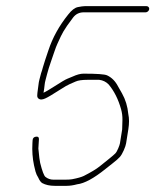

<svg xmlns="http://www.w3.org/2000/svg" viewBox="-20 -618 504 623"><path d="M376.4 -198 369.2 -153C368.7 -149.7 366.8 -144.2 363.6 -136.5C360.4 -128.8 357.2 -123.3 354 -120C350.8 -116.7 344.2 -111 334.3 -103L303.2 -78C292.4 -69.3 275.4 -59.1 252.2 -47.3C244.7 -43.6 232 -39.9 214.3 -36.5C209.1 -35.5 201.5 -35 191.5 -35H153.5C143.7 -35 135.1 -38 127.6 -43.9C122.7 -47.8 116.9 -63 110.3 -89.5C108.7 -95.8 106.8 -111.3 104.5 -136L106.3 -166C106.7 -172.7 103.5 -175.5 96.6 -174.5C89.8 -173.5 86.2 -169.7 85.8 -163L85.2 -153C83.8 -128.6 85.5 -104.7 90.4 -81.5C91.7 -75.2 93.3 -68.5 95.2 -61.5C97.1 -54.5 100.2 -47.7 104.5 -41C107.9 -33 112 -27.3 116.8 -24C127.9 -18 141.4 -15 157.4 -15H196.4C206.7 -15 218 -16.7 230.2 -20C253.6 -22.6 284.4 -39.2 322.6 -70C327.6 -74 335.4 -80.2 346 -88.5C356.7 -96.8 364.2 -103.5 368.7 -108.5C373.1 -113.5 377.5 -120.8 381.7 -130.5C385.9 -140.2 388.4 -147.7 389.2 -153L396.5 -199C399.4 -217.4 399.4 -233.8 396.3 -248C394 -272.8 387.2 -295.1 375.9 -315L363.4 -337C354.6 -354.3 342.6 -366.5 327.5 -373.5C319.6 -377.2 294.1 -379 251 -379C241 -379 229.2 -375.8 215.5 -369.5C210.5 -367.2 204.9 -364.9 198.8 -362.6C192.7 -360.3 177.7 -351.4 153.7 -336C139.2 -326.7 128.4 -320.3 121.2 -317L123.2 -329.5C124 -334.5 124.5 -339.2 124.9 -343.5C125.3 -347.8 126.2 -353 127.9 -359L132.9 -378C135.8 -389.4 140.2 -403.4 146 -420C149.1 -428.7 152.5 -438.7 156.3 -450C160.1 -461.3 163.5 -470.2 166.5 -476.5C169.5 -482.8 173.2 -490.8 177.5 -500.3C181.9 -509.8 188.6 -521.2 197.7 -534.5C202 -540.8 208.5 -549.7 217.1 -561C225.7 -572.3 237.2 -578 251.5 -578H452.5C455.2 -578 457.7 -579 460 -581C462.3 -583 463.7 -585.3 464.1 -588C464.6 -590.7 463.9 -593 462.2 -595C460.6 -597 458.4 -598 455.7 -598H254.7C250 -598 242.7 -597 232.7 -595C222.8 -593 212.3 -585 201.4 -571C172 -534.5 150.6 -495.7 137 -454.5C133.1 -442.8 129.7 -432.5 126.6 -423.5C123.5 -414.5 121.1 -406.7 119.3 -400C117.6 -393.3 115.6 -386.7 113.2 -380L108.2 -361C106.4 -354.3 105.4 -348.7 105 -344C104.6 -339.3 103.8 -333.5 102.7 -326.5C101.6 -319.5 101 -313.3 100.8 -308C100.6 -302.7 102.8 -298.8 107.5 -296.5C112.1 -294.2 118.6 -294.9 126.9 -298.6C135.3 -302.3 151.4 -311.9 175.3 -327.3C189.1 -336.2 199.3 -342.1 206.1 -345C210.8 -347 217.2 -349.8 225.5 -353.5C233.7 -357.2 246.7 -359 264.4 -359H301.9C313.9 -357.6 324.1 -352.6 332.5 -344C350.4 -322.7 363.9 -295.8 372.9 -263.5C376 -252.5 377.5 -241 377.3 -229Z"/></svg>

Font: Proton
Style: RgIt
Weight: 500
Version: Version 1.017